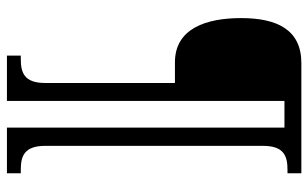

<svg xmlns="http://www.w3.org/2000/svg" viewBox="-192 -608 911 568"><g transform="rotate(90 264.0 -324.5)"><path d="M145 111H279V-710H358V111H493V70H483C444 70 412 61 412 -2V-647C412 -710 444 -719 483 -719H493V-760H167C69 -760 34 -689 34 -582C34 -478 65 -386 165 -386H226V-2C226 61 194 70 155 70H145Z"/></g></svg>

Font: Noto Serif Sinhala Condensed
Style: Regular
Weight: 400
Width: 3
Designer: Jelle Bosma - Monotype Design Team
Foundry: Monotype Imaging Inc.
Version: Version 2.007